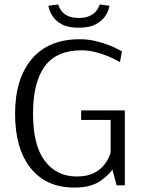

<svg xmlns="http://www.w3.org/2000/svg" viewBox="-20 -836 660 866"><path d="M335 -711Q287 -711 259.5 -726Q232 -741 219 -760.5Q206 -780 202 -795Q198 -810 198 -810L243 -816V-814Q243 -814 246.5 -805Q250 -796 259 -784.5Q268 -773 286.5 -764Q305 -755 335 -755Q365 -755 384 -764Q403 -773 412.5 -784.5Q422 -796 425.5 -805Q429 -814 429 -814V-816L474 -810Q474 -810 470 -795Q466 -780 452.5 -760.5Q439 -741 411 -726Q383 -711 335 -711ZM315 10Q188 10 118 -78Q48 -166 48 -323Q48 -481 123.5 -570Q199 -659 339 -659Q378 -659 412.5 -650.5Q447 -642 473.5 -631.5Q500 -621 515 -612.5Q530 -604 530 -604L521 -556Q521 -556 506.5 -564Q492 -572 467 -582.5Q442 -593 411 -601Q380 -609 347 -609Q235 -609 182 -537Q129 -465 129 -323Q129 -181 182 -110.5Q235 -40 326 -40Q370 -40 399 -53.5Q428 -67 444.5 -86Q461 -105 469 -122.5Q477 -140 479 -148V-295H346V-338H543V0H506L487 -71Q467 -42 426.5 -16Q386 10 315 10Z"/></svg>

Font: Arsenal SC
Style: Regular
Weight: 400
Designer: Andrij Shevchenko
Foundry: Stairsfor
Version: Version 2.001; ttfautohint (v1.8.4.7-5d5b)